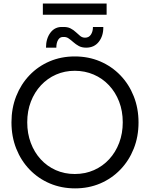

<svg xmlns="http://www.w3.org/2000/svg" viewBox="-20 -1042 836 1070"><path d="M398.4 7.8Q322.8 7.8 258.1 -19.5Q193.4 -46.9 145.3 -96.7Q97.2 -146.5 70.6 -213.6Q43.9 -280.8 43.9 -360.4Q43.9 -439 70.3 -505.9Q96.7 -572.8 144.3 -622.6Q191.9 -672.4 256.3 -700Q320.8 -727.5 396.5 -727.5Q473.1 -727.5 537.8 -700Q602.5 -672.4 650.6 -622.6Q698.7 -572.8 725.3 -505.6Q752 -438.5 752 -359.4Q752 -280.3 725.3 -213.4Q698.7 -146.5 650.6 -96.7Q602.5 -46.9 538.3 -19.5Q474.1 7.8 398.4 7.8ZM396.5 -72.3Q454.6 -72.3 503.7 -94Q552.7 -115.7 588.6 -154.8Q624.5 -193.8 644.3 -246.3Q664.1 -298.8 664.1 -360.4Q664.1 -423.3 643.8 -475.8Q623.5 -528.3 587.2 -566.9Q550.8 -605.5 502 -626.5Q453.1 -647.5 396.5 -647.5Q340.8 -647.5 292.7 -626.5Q244.6 -605.5 208.5 -566.9Q172.4 -528.3 152.1 -475.8Q131.8 -423.3 131.8 -360.4Q131.8 -298.3 151.6 -245.6Q171.4 -192.9 207 -154.1Q242.7 -115.2 291 -93.8Q339.4 -72.3 396.5 -72.3ZM236.3 -776.4Q236.3 -827.6 261.7 -860.8Q287.1 -894 330.1 -891.6Q356 -892.6 373 -883.8Q390.1 -875 402.8 -862.8Q415.5 -850.6 427.2 -841.3Q439 -832 454.1 -832Q475.6 -832 486.8 -849.4Q498 -866.7 498 -891.6H555.7Q556.6 -842.8 531 -809.6Q505.4 -776.4 460 -776.4Q436 -776.4 419.2 -785.6Q402.3 -794.9 388.9 -806.9Q375.5 -818.8 362.5 -827.9Q349.6 -836.9 334 -835.9Q314.9 -837.4 304.4 -820.6Q293.9 -803.7 293.9 -776.4ZM218.8 -960V-1022.5H574.2V-960Z"/></svg>

Font: Reddit Sans
Style: Regular
Weight: 400
Designer: Stephen Hutchings
Foundry: Reddit
Version: Version 1.014